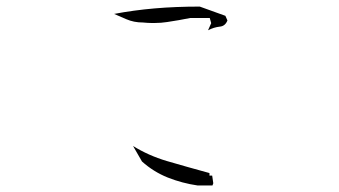

<svg xmlns="http://www.w3.org/2000/svg" viewBox="-20 -674 1040 589"><path d="M630.9 -135.3H622.6V-143.1Q556.6 -161.1 491.2 -180.2Q435.5 -196.8 388.2 -226.1L415.5 -178.7Q450.7 -147 494.6 -129.4Q539.1 -111.8 586.4 -105H631.8L634.3 -111.8ZM418.5 -605Q434.1 -603.5 443.4 -603.5Q452.6 -603.5 455.6 -603.5Q474.1 -603.5 492.7 -606.4Q529.3 -611.8 563 -618.7H623.5L627.9 -603L618.2 -581.1Q635.7 -590.3 654.3 -592.3Q670.9 -593.8 677.7 -611.3L671.4 -625.5L592.8 -653.8Q518.6 -653.8 454.1 -648.2Q389.6 -642.6 330.1 -631.3Q349.1 -623.5 367.2 -615.2Q390.6 -605 418 -605Z"/></svg>

Font: Bakudai
Style: Light
Weight: 300
Version: Version 1.48